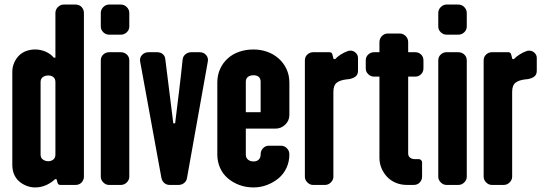

<svg xmlns="http://www.w3.org/2000/svg" viewBox="-20 -811 2390 842"><path d="M223 -451Q223 -466 214 -473Q205 -480 192 -480Q178 -480 168 -473Q158 -466 158 -451V-133Q158 -119 168 -111.5Q178 -104 192 -104Q205 -104 214 -111.5Q223 -119 223 -133ZM348 -36Q348 -22 338 -11Q328 0 311 0H245Q234 0 232 -11L228 -25H221Q206 -10 183 0.5Q160 11 134 11Q114 11 95.5 3.5Q77 -4 63.5 -16Q50 -28 42 -46Q34 -64 34 -89V-496Q34 -517 42 -535.5Q50 -554 63.5 -567.5Q77 -581 95.5 -587.5Q114 -594 134 -594Q158 -594 180 -584.5Q202 -575 216 -558H223V-754Q223 -769 234 -780Q245 -791 259 -791H311Q328 -791 338 -780Q348 -769 348 -754Z M547 -36Q547 -22 536 -11Q525 0 510 0H458Q444 0 433 -11Q422 -22 422 -36V-546Q422 -562 433 -572Q444 -582 458 -582H510Q525 -582 536 -572Q547 -562 547 -546ZM547 -695Q547 -680 536 -669.5Q525 -659 510 -659H458Q444 -659 433 -669.5Q422 -680 422 -695V-754Q422 -769 433 -780Q444 -791 458 -791H510Q525 -791 536 -780Q547 -769 547 -754Z M856 -582Q873 -582 884 -569.5Q895 -557 891 -539L800 -30Q798 -17 787.5 -8.5Q777 0 763 0H724Q710 0 700.5 -8.5Q691 -17 688 -30L595 -539Q591 -557 602.5 -569.5Q614 -582 631 -582H669Q684 -582 694 -573.5Q704 -565 705 -551L740 -270H748Q756 -336 765 -409Q774 -482 781 -551Q783 -565 794 -573.5Q805 -582 818 -582Z M1123 -452Q1123 -467 1114.5 -474Q1106 -481 1092 -481Q1077 -481 1067.5 -474Q1058 -467 1058 -452V-319H1123ZM1249 -134Q1249 -102 1236.5 -75Q1224 -48 1202 -29.5Q1180 -11 1151.5 0Q1123 11 1092 11Q1058 11 1029 0Q1000 -11 978.5 -29.5Q957 -48 945 -75Q933 -102 933 -134V-449Q933 -481 945 -508Q957 -535 978.5 -554.5Q1000 -574 1029 -584Q1058 -594 1092 -594Q1123 -594 1151.5 -584Q1180 -574 1202 -554.5Q1224 -535 1236.5 -508Q1249 -481 1249 -449V-307Q1249 -282 1231 -264.5Q1213 -247 1188 -247H1058V-133Q1058 -119 1067.5 -111Q1077 -103 1092 -103Q1106 -103 1114.5 -111Q1123 -119 1123 -134Q1123 -150 1133.5 -161Q1144 -172 1159 -172H1212Q1227 -172 1238 -161Q1249 -150 1249 -134Z M1550 -500Q1550 -481 1535 -472.5Q1520 -464 1501 -463Q1472 -460 1457 -448.5Q1442 -437 1442 -408V-36Q1442 -22 1431 -11Q1420 0 1405 0H1353Q1339 0 1328 -11Q1317 -22 1317 -36V-546Q1317 -562 1328 -572Q1339 -582 1353 -582H1425Q1436 -582 1438 -571L1443 -552H1450Q1459 -562 1474.5 -572Q1490 -582 1508 -588Q1512 -589 1516 -589Q1530 -589 1540 -579.5Q1550 -570 1550 -557Z M1837 -511Q1837 -496 1826.5 -485.5Q1816 -475 1801 -475H1770V-138Q1770 -126 1778.5 -119.5Q1787 -113 1801 -113H1818Q1823 -113 1827 -108.5Q1831 -104 1831 -100V-36Q1831 -22 1821 -11Q1811 0 1794 0H1765Q1738 0 1715.5 -9.5Q1693 -19 1677.5 -35.5Q1662 -52 1653 -73.5Q1644 -95 1644 -119V-475H1620Q1606 -475 1595 -485.5Q1584 -496 1584 -511V-546Q1584 -562 1595 -572Q1606 -582 1620 -582H1644V-626Q1644 -642 1655 -653Q1666 -664 1680 -664H1733Q1748 -664 1759 -653Q1770 -642 1770 -626V-582H1801Q1816 -582 1826.5 -572Q1837 -562 1837 -546Z M2027 -36Q2027 -22 2016 -11Q2005 0 1990 0H1938Q1924 0 1913 -11Q1902 -22 1902 -36V-546Q1902 -562 1913 -572Q1924 -582 1938 -582H1990Q2005 -582 2016 -572Q2027 -562 2027 -546ZM2027 -695Q2027 -680 2016 -669.5Q2005 -659 1990 -659H1938Q1924 -659 1913 -669.5Q1902 -680 1902 -695V-754Q1902 -769 1913 -780Q1924 -791 1938 -791H1990Q2005 -791 2016 -780Q2027 -769 2027 -754Z M2334 -500Q2334 -481 2319 -472.5Q2304 -464 2285 -463Q2256 -460 2241 -448.5Q2226 -437 2226 -408V-36Q2226 -22 2215 -11Q2204 0 2189 0H2137Q2123 0 2112 -11Q2101 -22 2101 -36V-546Q2101 -562 2112 -572Q2123 -582 2137 -582H2209Q2220 -582 2222 -571L2227 -552H2234Q2243 -562 2258.5 -572Q2274 -582 2292 -588Q2296 -589 2300 -589Q2314 -589 2324 -579.5Q2334 -570 2334 -557Z"/></svg>

Font: H.H. Samuel
Style: Regular
Weight: 900
Width: 1
Designer: deFharo
Foundry: deFharo
Version: Version 1.009